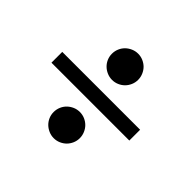

<svg xmlns="http://www.w3.org/2000/svg" viewBox="-119 -662 762 762"><g transform="rotate(45 262.0 -281.0)"><path d="M261.7 -371.1Q246.6 -371.1 233.2 -377Q219.7 -382.8 209.7 -392.6Q199.7 -402.3 193.8 -415.8Q188 -429.2 188 -444.3Q188 -459.5 193.8 -473.1Q199.7 -486.8 209.7 -496.6Q219.7 -506.3 233.2 -512.2Q246.6 -518.1 261.7 -518.1Q276.9 -518.1 290.3 -512.2Q303.7 -506.3 313.5 -496.6Q323.2 -486.8 329.1 -473.1Q335 -459.5 335 -444.3Q335 -429.2 329.1 -415.8Q323.2 -402.3 313.5 -392.6Q303.7 -382.8 290.3 -377Q276.9 -371.1 261.7 -371.1ZM43.5 -310.1H480.5V-249.5H43.5ZM188 -117.2Q188 -132.3 193.8 -146Q199.7 -159.7 209.7 -169.4Q219.7 -179.2 233.2 -185.1Q246.6 -190.9 261.7 -190.9Q276.9 -190.9 290.3 -185.1Q303.7 -179.2 313.5 -169.4Q323.2 -159.7 329.1 -146Q335 -132.3 335 -117.2Q335 -102.1 329.1 -88.6Q323.2 -75.2 313.5 -65.4Q303.7 -55.7 290.3 -49.8Q276.9 -43.9 261.7 -43.9Q246.6 -43.9 233.2 -49.8Q219.7 -55.7 209.7 -65.4Q199.7 -75.2 193.8 -88.6Q188 -102.1 188 -117.2Z"/></g></svg>

Font: GravitasOne
Style: Regular
Weight: 400
Designer: Riccardo De Franceschi
Foundry: Sorkin Type Co.
Version: Version 1.001